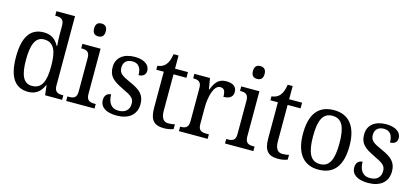

<svg xmlns="http://www.w3.org/2000/svg" viewBox="-62 -1242 3761 1734"><g transform="rotate(15 1818.5 -375.0)"><path d="M237 10C310 10 352 -29 380 -91H383L394 0H553V-42H545C504 -42 470 -51 470 -110V-760H296V-718H304C344 -718 379 -709 379 -650V-566C379 -532 381 -490 384 -458H379C352 -510 310 -546 238 -546C116 -546 50 -460 50 -267C50 -75 116 10 237 10ZM256 -51C176 -51 144 -122 144 -266C144 -408 176 -485 255 -485C350 -485 379 -408 379 -267C379 -126 348 -51 256 -51Z M719 -638C750 -638 774 -653 774 -698C774 -743 750 -758 719 -758C688 -758 665 -743 665 -698C665 -653 688 -638 719 -638ZM591 0H856V-42H844C801 -42 769 -51 769 -114V-536H599V-494H605C646 -494 678 -485 678 -426V-109C678 -50 645 -42 603 -42H591Z M1064 10C1175 10 1247 -45 1247 -146C1247 -230 1204 -269 1107 -312C1025 -348 994 -368 994 -420C994 -467 1020 -500 1079 -500C1134 -500 1162 -462 1162 -394C1205 -394 1228 -417 1228 -453C1228 -503 1181 -545 1089 -545C986 -545 917 -495 917 -404C917 -318 961 -284 1059 -237C1145 -197 1169 -177 1169 -128C1169 -72 1134 -37 1069 -37C996 -37 968 -92 968 -162C942 -162 908 -146 908 -95C908 -25 968 10 1064 10Z M1507 10C1541 10 1577 2 1594 -6V-50C1575 -46 1557 -43 1533 -43C1490 -43 1465 -73 1465 -143V-483H1586V-536H1465V-659H1419C1410 -606 1398 -577 1378 -554C1358 -532 1330 -522 1304 -520V-483H1374V-145C1374 -30 1415 10 1507 10Z M1645 0H1914V-42H1889C1849 -42 1815 -50 1815 -109V-270C1815 -353 1839 -481 1904 -481C1940 -481 1953 -458 1953 -403C2016 -403 2041 -431 2041 -472C2041 -518 2009 -546 1943 -546C1864 -546 1838 -495 1813 -434H1809L1792 -536H1646V-494H1649C1689 -494 1723 -485 1723 -426V-114C1723 -51 1690 -42 1648 -42H1645Z M2204 -638C2235 -638 2259 -653 2259 -698C2259 -743 2235 -758 2204 -758C2173 -758 2150 -743 2150 -698C2150 -653 2173 -638 2204 -638ZM2076 0H2341V-42H2329C2286 -42 2254 -51 2254 -114V-536H2084V-494H2090C2131 -494 2163 -485 2163 -426V-109C2163 -50 2130 -42 2088 -42H2076Z M2574 10C2608 10 2644 2 2661 -6V-50C2642 -46 2624 -43 2600 -43C2557 -43 2532 -73 2532 -143V-483H2653V-536H2532V-659H2486C2477 -606 2465 -577 2445 -554C2425 -532 2397 -522 2371 -520V-483H2441V-145C2441 -30 2482 10 2574 10Z M2949 10C3093 10 3168 -81 3168 -269C3168 -456 3086 -546 2952 -546C2808 -546 2733 -456 2733 -269C2733 -81 2815 10 2949 10ZM2951 -42C2861 -42 2827 -120 2827 -269C2827 -418 2860 -493 2950 -493C3041 -493 3074 -418 3074 -269C3074 -120 3042 -42 2951 -42Z M3415 10C3526 10 3598 -45 3598 -146C3598 -230 3555 -269 3458 -312C3376 -348 3345 -368 3345 -420C3345 -467 3371 -500 3430 -500C3485 -500 3513 -462 3513 -394C3556 -394 3579 -417 3579 -453C3579 -503 3532 -545 3440 -545C3337 -545 3268 -495 3268 -404C3268 -318 3312 -284 3410 -237C3496 -197 3520 -177 3520 -128C3520 -72 3485 -37 3420 -37C3347 -37 3319 -92 3319 -162C3293 -162 3259 -146 3259 -95C3259 -25 3319 10 3415 10Z"/></g></svg>

Font: Noto Serif Ethiopic SemiCondensed
Style: Regular
Weight: 400
Width: 4
Designer: Monotype Design Team
Foundry: Monotype Imaging Inc.
Version: Version 2.102